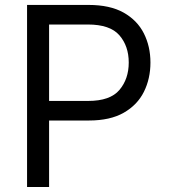

<svg xmlns="http://www.w3.org/2000/svg" viewBox="-20 -747 675 767"><path d="M88.1 0V-727.3H333.8Q419.4 -727.3 473.9 -696.6Q528.4 -665.8 554.7 -613.6Q581 -561.4 581 -497.2Q581 -432.9 554.9 -380.3Q528.8 -327.8 474.4 -296.7Q420.1 -265.6 335.2 -265.6H176.1V0ZM176.1 -343.8H332.4Q420.1 -343.8 457.2 -387.8Q494.3 -431.8 494.3 -497.2Q494.3 -562.9 457 -606Q419.7 -649.1 331 -649.1H176.1Z"/></svg>

Font: Inter Alia
Style: Regular
Weight: 400
Designer: Rasmus Andersson (Latin, Greek, Cyrillic etc.) and Evan from Shavian.info (Shavian, old style figures)
Foundry: Shavian.info
Version: Version 0.001;git-37ab20767